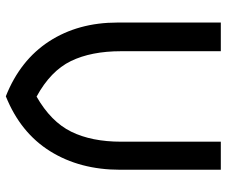

<svg xmlns="http://www.w3.org/2000/svg" viewBox="-78 -662 760 643"><g transform="rotate(90 301.5 -340.0)"><path d="M548 -700V-363Q548 -228 486 -128.5Q424 -29 302 20Q181 -28 118 -125Q55 -222 55 -354V-700H151V-366Q151 -266 184 -198Q217 -130 303 -83Q387 -131 420.5 -199Q454 -267 454 -366V-700Z"/></g></svg>

Font: Baumans
Style: Regular
Weight: 400
Designer: Henadij Zarechnjuk
Foundry: Cyreal (www.cyreal.org)
Version: Version 001.002